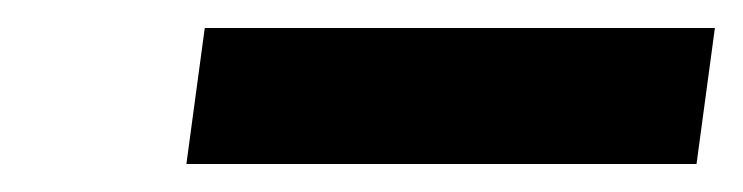

<svg xmlns="http://www.w3.org/2000/svg" viewBox="-20 -672 530 137"><path d="M126.1 -652 113 -555H477L490.1 -652Z"/></svg>

Font: Charger
Style: ExBdIt
Weight: 400
Designer: Jasper
Foundry: Cannot Into Space Fonts
Version: Version 0.99